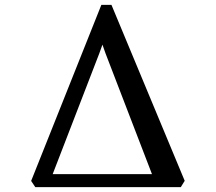

<svg xmlns="http://www.w3.org/2000/svg" viewBox="-20 -769 887 789"><path d="M125 0 108 -25.5 396.5 -749H438L739 -26L723 0ZM196.5 -53.5H604.5L413.5 -550L401 -585.5L388 -549.5Z"/></svg>

Font: Merriweather 36pt Medium
Style: Regular
Weight: 500
Version: Version 2.100